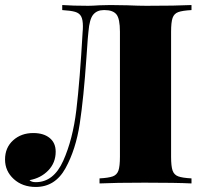

<svg xmlns="http://www.w3.org/2000/svg" viewBox="-41 -728 802 762"><path d="M719 -688Q683 -686 666.5 -680Q650 -674 644 -657Q638 -640 638 -602V-106Q638 -68 644 -51Q650 -34 666.5 -28Q683 -22 719 -20V0Q659 -3 533 -3Q416 -3 354 0V-20Q390 -22 406.5 -28Q423 -34 429 -51Q435 -68 435 -106V-602Q435 -654 421 -671Q407 -688 374 -688H371Q344 -688 329 -670Q314 -652 310 -602Q307 -574 305.5 -548Q304 -522 302 -499Q291 -339 275.5 -237Q260 -135 219 -60.5Q178 14 101 14Q48 14 13.5 -17.5Q-21 -49 -21 -95Q-21 -142 11 -171Q43 -200 91 -200Q132 -200 156 -180.5Q180 -161 180 -126Q180 -82 150.5 -51.5Q121 -21 76 -13Q84 -5 101 -5Q172 -5 210 -90Q248 -175 262 -291.5Q276 -408 287 -602Q288 -610 288 -624Q288 -650 281 -663Q274 -676 257 -681Q240 -686 206 -688V-708Q248 -705 309 -705Q324 -705 354 -707L397 -708L464 -707Q510 -705 540 -705Q659 -705 719 -708Z"/></svg>

Font: Playfair Display SC Black
Style: Regular
Weight: 900
Designer: Claus Eggers Sørensen
Foundry: Claus Eggers Sørensen
Version: Version 1.200; ttfautohint (v1.6)